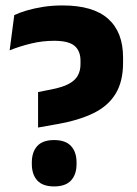

<svg xmlns="http://www.w3.org/2000/svg" viewBox="-20 -672 502 706"><path d="M120 -203V-333.5L168 -343Q209.5 -351 232.8 -363.5Q256 -376 266 -394Q276 -412 276 -436V-448.5Q276 -485 254 -503.5Q232 -522 179 -522Q136.5 -522 95.5 -512.2Q54.5 -502.5 15.5 -487L32.5 -616.5Q51.5 -625.5 78.5 -633.5Q105.5 -641.5 139 -646.8Q172.5 -652 210 -652Q322.5 -652 377.5 -603Q432.5 -554 432.5 -461V-440.5Q432.5 -372.5 405.2 -327.5Q378 -282.5 324 -256Q270 -229.5 190 -215.5ZM179 13.5Q137 13.5 117 -8.5Q97 -30.5 97 -69V-74.5Q97 -113 117 -135Q137 -157 179 -157Q221 -157 241.2 -135Q261.5 -113 261.5 -74.5V-69Q261.5 -30.5 241.2 -8.5Q221 13.5 179 13.5Z"/></svg>

Font: Anek Odia Medium
Style: Bold
Weight: 700
Version: Version 1.003